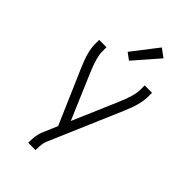

<svg xmlns="http://www.w3.org/2000/svg" viewBox="-286 -853 1148 1148"><g transform="rotate(45 287.5 -279.0)"><path d="M199 205V198Q199 139 214 104L255 8L107 -334Q64 -432 64 -493V-530H126V-493Q126 -445 164 -356L287 -67L411 -356Q449 -444 449 -493V-530H511V-493Q511 -433 468 -334L271 126Q261 149 261 198V205ZM278 -568 235 -600 361 -763 414 -724Z"/></g></svg>

Font: Jozsika Light
Style: Regular
Weight: 300
Monospace: yes
Designer: Belleve Invis
Foundry: Belleve Invis
Version: 2.1.0